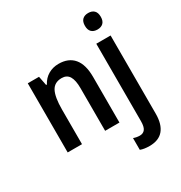

<svg xmlns="http://www.w3.org/2000/svg" viewBox="-222 -905 1225 1301"><g transform="rotate(-30 390.0 -254.5)"><path d="M471 -357V0H359V-334Q359 -396 340.5 -426.5Q322 -457 282 -457Q225 -457 201.5 -412.5Q178 -368 178 -270V0H66V-541H154L168 -469H174Q195 -509 231 -530Q267 -551 312 -551Q389 -551 430 -502.5Q471 -454 471 -357ZM658 -749Q687 -749 703.5 -733Q720 -717 720 -684Q720 -652 703.5 -636Q687 -620 658 -620Q629 -620 612.5 -636Q596 -652 596 -684Q596 -717 612.5 -733Q629 -749 658 -749ZM498 229V137Q522 146 547 146Q574 146 588 127Q602 108 602 65V-541H714V71Q714 153 678 196.5Q642 240 569 240Q526 240 498 229Z"/></g></svg>

Font: Noto Sans Display Medium Narrow
Style: Regular
Weight: 500
Width: 4
Designer: Monotype Design team
Foundry: Monotype Imaging Inc.
Version: Version 1.000